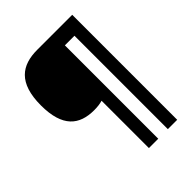

<svg xmlns="http://www.w3.org/2000/svg" viewBox="-246 -983 1147 1147"><g transform="rotate(-45 327.5 -409.5)"><path d="M570 34V-853H275C144 -853 55 -793 55 -602C55 -419 136 -357 260 -357C288 -357 311 -360 331 -366V34H410V-755H491V34Z"/></g></svg>

Font: Noto Sans Kannada UI
Style: Bold
Weight: 700
Designer: Jelle Bosma - Monotype Design Team
Foundry: Monotype Imaging Inc.
Version: Version 2.005